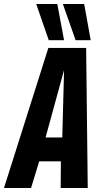

<svg xmlns="http://www.w3.org/2000/svg" viewBox="-57 -945 512 965"><path d="M-37 0 186 -704H376L384 0H248L249 -134H140L99 0ZM172 -254H256L265 -593ZM188 -743 125 -925H231L265 -743ZM323 -743 259 -925H366L399 -743Z"/></svg>

Font: Georama Condensed
Style: Bold Italic
Weight: 700
Width: 3
Italic angle: -9°
Designer: Jean-Baptiste Levee
Foundry: Production Type
Version: Version 1.000